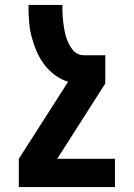

<svg xmlns="http://www.w3.org/2000/svg" viewBox="-20 -540 540 775"><path d="M56 215V101L255 -210Q226 -219 200.5 -238Q175 -257 156.5 -282.5Q138 -308 126 -337Q114 -366 106.5 -396Q99 -426 97 -457.5Q95 -489 95 -520H232Q232 -508 232 -496Q232 -484 233 -472Q234 -460 235.5 -448Q237 -436 239 -424Q241 -412 244 -400.5Q247 -389 251.5 -377.5Q256 -366 262 -355.5Q268 -345 276 -336Q284 -327 295 -322Q306 -317 318 -317H405V-203L211 101H444V215Z"/></svg>

Font: Iosevka Heavy
Style: Regular
Weight: 900
Monospace: yes
Designer: Belleve Invis
Foundry: Belleve Invis
Version: Version 32.5.0; ttfautohint (v1.8.4)